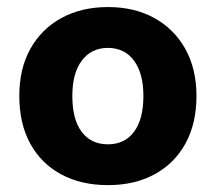

<svg xmlns="http://www.w3.org/2000/svg" viewBox="-20 -515 618 550"><path d="M542.8 -240.1Q542.8 -161.6 511.5 -104.3Q480.2 -47.1 423.2 -15.9Q366.2 15.3 289.2 15.3Q212.5 15.3 155.3 -15.5Q98.2 -46.2 66.7 -103.5Q35.3 -160.8 35.3 -240.1Q35.3 -318.5 67.2 -375.5Q99.2 -432.5 156.4 -463.6Q213.6 -494.8 289.4 -494.8Q365.3 -494.8 422.2 -463.3Q479.2 -431.8 511 -374.6Q542.8 -317.4 542.8 -240.1ZM289 -377.8Q241.9 -377.8 214.6 -341.7Q187.2 -305.6 187.2 -240.1Q187.2 -172.8 214.1 -137.2Q241 -101.6 289.2 -101.6Q337.4 -101.6 364.1 -137.7Q390.8 -173.8 390.8 -240.1Q390.8 -304.9 363.8 -341.4Q336.8 -377.8 289 -377.8Z"/></svg>

Font: Baloo Paaji 2
Style: Regular
Weight: 400
Designer: Shuchita Grover, Noopur Datye and Ek Type
Foundry: Ek Type
Version: Version 1.700